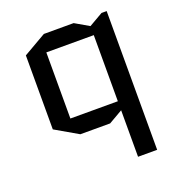

<svg xmlns="http://www.w3.org/2000/svg" viewBox="-128 -611 852 917"><g transform="rotate(-20 297.5 -152.5)"><path d="M347.2 4.9H195.8L80.1 -62V-438L195.8 -504.9H347.2L418 -463.9L488.8 -504.9H515.1V200.2H418V-36.1ZM418 -82V-418H176.8V-82Z"/></g></svg>

Font: Quantico
Style: Regular
Weight: 400
Designer: Matt Desmond
Foundry: MADtype
Version: Version 2.002